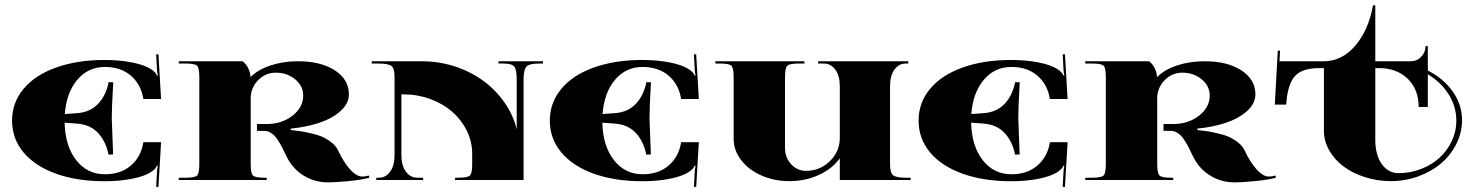

<svg xmlns="http://www.w3.org/2000/svg" viewBox="-20 -689 5648 735"><path d="M26.2 -227.3Q26.2 -295.9 70.1 -348.8Q114.1 -401.7 194.7 -430.5Q275.3 -459.4 380.2 -459.4Q437.9 -459.4 485.4 -450Q532.8 -440.6 557.7 -424.4Q576.9 -411.7 580.9 -399.5L584.4 -400.3Q581.3 -410.8 580.9 -424.8L577.8 -480.8L586.5 -481.2L596.6 -309.9H528.8L528.4 -312.5Q519.2 -366.7 480.6 -399.7Q441.9 -432.7 381.6 -432.7Q317.3 -432.7 275.8 -383.5Q234.3 -334.4 228.1 -252.6L274.5 -255.7Q324.7 -259.2 355.1 -291.1Q385.5 -323 396 -374.6L413.5 -373.7Q407.8 -276.7 407.8 -237.3L413 -97.9L395.5 -97Q385.1 -148.6 354.9 -180.5Q324.7 -212.4 274.5 -215.9L227.3 -219.4Q229.5 -130.2 271.6 -76Q313.8 -21.9 381.6 -21.9Q441.9 -21.9 480.6 -54.9Q519.2 -87.8 528.4 -142L528.8 -144.7H596.6L586.5 26.7L577.8 26.2L580.9 -29.7Q581.3 -43.7 584.4 -54.2L580.9 -55.1Q576.9 -42.8 557.7 -30.2Q532.8 -14 485.4 -4.6Q437.9 4.8 380.2 4.8Q275.3 4.8 194.7 -24Q114.1 -52.9 70.1 -105.6Q26.2 -158.2 26.2 -227.3Z M743 -61.2V-393.4Q743 -428.8 734.5 -437.3Q726 -445.8 690.6 -445.8H664.3V-454.5H909.1Q936.2 -431.8 939.2 -393.8Q966.3 -421.8 1014.9 -438.2Q1063.4 -454.5 1120.6 -454.5Q1208.5 -454.5 1262 -419.6Q1315.6 -384.6 1315.6 -327.8Q1315.6 -292.8 1283.9 -264.2Q1252.2 -235.6 1202.6 -219Q1153 -202.4 1093.1 -196.7V-191.4Q1116.3 -188.8 1131.8 -186.4Q1147.3 -184 1172.9 -178.1Q1198.4 -172.2 1215.7 -164.3Q1233 -156.5 1250 -142.9Q1267 -129.4 1274.9 -111.9Q1294.6 -69.5 1319.5 -41.3Q1344.4 -13.1 1367.1 -13.1Q1376.3 -13.1 1392 -17L1394.2 -8.7Q1365.8 -0.9 1315.1 4.2Q1264.4 9.2 1236.5 9.2Q1184 9.2 1141.4 -17.5Q1098.8 -44.1 1076 -91.8Q1066.4 -111.9 1061 -122.8Q1055.5 -133.7 1046.5 -148.2Q1037.6 -162.6 1030.4 -169.8Q1023.2 -177 1013.3 -182.5Q1003.5 -187.9 992.6 -187.9H963.7V-214.2H1000.9Q1058.6 -214.2 1099.7 -246.1Q1140.7 -278 1140.7 -323.4Q1140.7 -359.7 1109.9 -385.3Q1079.1 -410.8 1035.8 -410.8Q998.3 -410.8 970.7 -384.6Q943.2 -358.4 939.7 -319.9V-61.2Q939.7 -25.8 948.2 -17.3Q956.7 -8.7 992.1 -8.7H1000.9V0H664.3V-8.7H690.6Q726 -8.7 734.5 -17.3Q743 -25.8 743 -61.2Z M1490.4 -393.4Q1490.4 -427.4 1478.4 -436.6Q1466.3 -445.8 1429.2 -445.8H1403V-454.5H1594.8Q1660.4 -454.5 1721.2 -434.7Q1781.9 -414.8 1829.3 -380.2Q1876.7 -345.7 1910.6 -297.6Q1944.5 -249.6 1958 -194.1V-384.6Q1958 -421.8 1948.9 -433.8Q1939.7 -445.8 1905.6 -445.8H1888.1V-454.5H2058.6V-445.8H2045.5Q2005.7 -445.8 1995 -433.8Q1984.3 -421.8 1984.3 -384.6V0H1722V-8.7H1735.1Q1770.5 -8.7 1779.1 -17.3Q1787.6 -25.8 1787.6 -61.2V-100.5Q1787.6 -146.9 1766.8 -188.8Q1746.1 -230.8 1710.9 -261.4Q1675.7 -292 1627 -309.9Q1578.2 -327.8 1524.9 -327.8H1516.6V-96.2Q1516.6 -55.1 1533.9 -31.9Q1551.1 -8.7 1577.8 -8.7H1599.7V0H1420.5V-8.7H1430.9Q1456.7 -8.7 1473.6 -31.9Q1490.4 -55.1 1490.4 -96.2Z M2084.8 -227.3Q2084.8 -295.9 2128.7 -348.8Q2172.6 -401.7 2253.3 -430.5Q2333.9 -459.4 2438.8 -459.4Q2496.5 -459.4 2543.9 -450Q2591.3 -440.6 2616.3 -424.4Q2635.5 -411.7 2639.4 -399.5L2642.9 -400.3Q2639.9 -410.8 2639.4 -424.8L2636.4 -480.8L2645.1 -481.2L2655.2 -309.9H2587.4L2587 -312.5Q2577.8 -366.7 2539.1 -399.7Q2500.4 -432.7 2440.1 -432.7Q2375.9 -432.7 2334.4 -383.5Q2292.8 -334.4 2286.7 -252.6L2333 -255.7Q2383.3 -259.2 2413.7 -291.1Q2444.1 -323 2454.5 -374.6L2472 -373.7Q2466.3 -276.7 2466.3 -237.3L2471.6 -97.9L2454.1 -97Q2443.6 -148.6 2413.5 -180.5Q2383.3 -212.4 2333 -215.9L2285.8 -219.4Q2288 -130.2 2330.2 -76Q2372.4 -21.9 2440.1 -21.9Q2500.4 -21.9 2539.1 -54.9Q2577.8 -87.8 2587 -142L2587.4 -144.7H2655.2L2645.1 26.7L2636.4 26.2L2639.4 -29.7Q2639.9 -43.7 2642.9 -54.2L2639.4 -55.1Q2635.5 -42.8 2616.3 -30.2Q2591.3 -14 2543.9 -4.6Q2496.5 4.8 2438.8 4.8Q2333.9 4.8 2253.3 -24Q2172.6 -52.9 2128.7 -105.6Q2084.8 -158.2 2084.8 -227.3Z M2788.5 -393.4Q2788.5 -428.8 2779.9 -437.3Q2771.4 -445.8 2736 -445.8H2718.5V-454.5H3059.4V-445.8H3037.6Q3002.2 -445.8 2993.7 -437.3Q2985.1 -428.8 2985.1 -393.4V-122.4Q2985.1 -86.1 3008.5 -60.5Q3031.9 -35 3065.1 -35Q3118.9 -35 3156.9 -72.1Q3194.9 -109.3 3194.9 -161.7V-358.4Q3194.9 -399.5 3177.7 -422.6Q3160.4 -445.8 3133.7 -445.8H3111.9V-454.5H3457.2V-445.8H3446.7Q3420.9 -445.8 3404.1 -422.6Q3387.2 -399.5 3387.2 -358.4V-61.2Q3387.2 -27.1 3399.3 -17.9Q3411.3 -8.7 3448.4 -8.7H3465.9V0H3194.9V-83Q3166.5 -43.3 3114.9 -19.4Q3063.4 4.4 3001.3 4.4Q2943.6 4.4 2894.7 -17.3Q2845.7 -38.9 2817.1 -76.3Q2788.5 -113.6 2788.5 -157.3Z M3496.5 -227.3Q3496.5 -295.9 3540.4 -348.8Q3584.4 -401.7 3665 -430.5Q3745.6 -459.4 3850.5 -459.4Q3908.2 -459.4 3955.6 -450Q4003.1 -440.6 4028 -424.4Q4047.2 -411.7 4051.1 -399.5L4054.6 -400.3Q4051.6 -410.8 4051.1 -424.8L4048.1 -480.8L4056.8 -481.2L4066.9 -309.9H3999.1L3998.7 -312.5Q3989.5 -366.7 3950.8 -399.7Q3912.2 -432.7 3851.8 -432.7Q3787.6 -432.7 3746.1 -383.5Q3704.5 -334.4 3698.4 -252.6L3744.8 -255.7Q3795 -259.2 3825.4 -291.1Q3855.8 -323 3866.3 -374.6L3883.7 -373.7Q3878.1 -276.7 3878.1 -237.3L3883.3 -97.9L3865.8 -97Q3855.3 -148.6 3825.2 -180.5Q3795 -212.4 3744.8 -215.9L3697.6 -219.4Q3699.7 -130.2 3741.9 -76Q3784.1 -21.9 3851.8 -21.9Q3912.2 -21.9 3950.8 -54.9Q3989.5 -87.8 3998.7 -142L3999.1 -144.7H4066.9L4056.8 26.7L4048.1 26.2L4051.1 -29.7Q4051.6 -43.7 4054.6 -54.2L4051.1 -55.1Q4047.2 -42.8 4028 -30.2Q4003.1 -14 3955.6 -4.6Q3908.2 4.8 3850.5 4.8Q3745.6 4.8 3665 -24Q3584.4 -52.9 3540.4 -105.6Q3496.5 -158.2 3496.5 -227.3Z M4213.3 -61.2V-393.4Q4213.3 -428.8 4204.8 -437.3Q4196.2 -445.8 4160.8 -445.8H4134.6V-454.5H4379.4Q4406.5 -431.8 4409.5 -393.8Q4436.6 -421.8 4485.1 -438.2Q4533.7 -454.5 4590.9 -454.5Q4678.8 -454.5 4732.3 -419.6Q4785.8 -384.6 4785.8 -327.8Q4785.8 -292.8 4754.2 -264.2Q4722.5 -235.6 4672.9 -219Q4623.3 -202.4 4563.4 -196.7V-191.4Q4586.5 -188.8 4602.1 -186.4Q4617.6 -184 4643.1 -178.1Q4668.7 -172.2 4686 -164.3Q4703.2 -156.5 4720.3 -142.9Q4737.3 -129.4 4745.2 -111.9Q4764.9 -69.5 4789.8 -41.3Q4814.7 -13.1 4837.4 -13.1Q4846.6 -13.1 4862.3 -17L4864.5 -8.7Q4836.1 -0.9 4785.4 4.2Q4734.7 9.2 4706.7 9.2Q4654.3 9.2 4611.7 -17.5Q4569.1 -44.1 4546.3 -91.8Q4536.7 -111.9 4531.2 -122.8Q4525.8 -133.7 4516.8 -148.2Q4507.9 -162.6 4500.7 -169.8Q4493.4 -177 4483.6 -182.5Q4473.8 -187.9 4462.8 -187.9H4434V-214.2H4471.2Q4528.8 -214.2 4569.9 -246.1Q4611 -278 4611 -323.4Q4611 -359.7 4580.2 -385.3Q4549.4 -410.8 4506.1 -410.8Q4468.5 -410.8 4441 -384.6Q4413.5 -358.4 4410 -319.9V-61.2Q4410 -25.8 4418.5 -17.3Q4427 -8.7 4462.4 -8.7H4471.2V0H4134.6V-8.7H4160.8Q4196.2 -8.7 4204.8 -17.3Q4213.3 -25.8 4213.3 -61.2Z M5445.8 -419.1Q5506.1 -388.5 5541.5 -338.3Q5576.9 -288 5576.9 -229Q5576.9 -181.4 5555.3 -138.3Q5533.7 -95.3 5497.2 -64Q5460.7 -32.8 5410.4 -14.2Q5360.1 4.4 5304.6 4.4Q5252.6 4.4 5205 -10.9Q5157.3 -26.2 5123 -52Q5088.7 -77.8 5068.4 -113.4Q5048.1 -149 5048.1 -187.9V-428.3H5030.6Q4962.4 -428.3 4935.3 -395.5Q4908.2 -362.8 4903.8 -288.5H4860.1L4871.5 -495.2L4880.2 -494.8L4878.1 -454.5H5048.1Q5117.1 -454.5 5168.3 -514.4Q5219.4 -574.3 5236 -668.7H5244.8V-454.5H5292.8H5379.8Q5403.8 -454.5 5420.5 -471.4Q5437.1 -488.2 5437.1 -512.2L5445.8 -512.7ZM5244.8 -428.3V-153Q5244.8 -96.2 5269.4 -61.2Q5294.1 -26.2 5334.4 -26.2Q5378.9 -26.2 5420 -42.2Q5461.1 -58.1 5490.6 -85Q5520.1 -111.9 5537.6 -149Q5555.1 -186.2 5555.1 -226.8Q5555.1 -281 5525.8 -327.6Q5496.5 -374.1 5445.8 -404.7V-279.7H5410.8Q5410.8 -346.6 5368.9 -387.5Q5326.9 -428.3 5257.9 -428.3Z"/></svg>

Font: Wabroye
Style: Medium
Weight: 500
Designer: gluk
Foundry: gluk
Version: Version 0.14